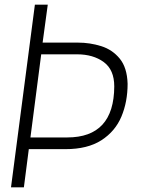

<svg xmlns="http://www.w3.org/2000/svg" viewBox="-20 -800 603 820"><path d="M267 -213Q467 -213 468 -431Q468 -502 423 -535Q378 -568 309 -568H156L110 -213ZM82 0H27L129 -780H184L162 -618H313Q364 -618 412 -603Q460 -588 491.5 -549.5Q523 -511 525 -442Q525 -365 498.5 -302Q472 -239 413 -201Q354 -163 259 -163H103Z"/></svg>

Font: Tanohe Sans Light
Style: Italic
Weight: 300
Designer: Village Type and Design LLC & Cristiano Sobral
Foundry: Cooper Hewitt Smithsonian Design Museum
Version: Version 1.00;September 29, 2021;FontCreator 13.0.0.2655 64-b